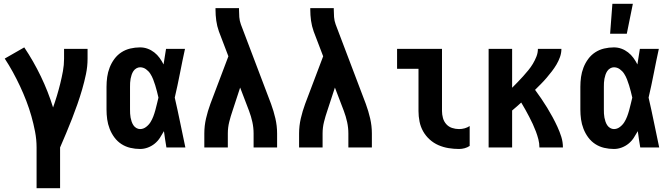

<svg xmlns="http://www.w3.org/2000/svg" viewBox="-20 -778 3540 1013"><path d="M297 215H173V0Q173 -42 165 -83.5Q157 -125 145.5 -165.5Q134 -206 119 -245Q104 -284 86 -322.5Q68 -361 48 -397.5Q28 -434 5 -469L108 -528Q157 -455 195.5 -375Q234 -295 260 -211Q271 -242 280.5 -273.5Q290 -305 298 -337.5Q306 -370 312 -402.5Q318 -435 318 -468V-520H442V-468Q442 -427 433.5 -386.5Q425 -346 413.5 -306.5Q402 -267 388.5 -228.5Q375 -190 360 -151.5Q345 -113 329 -75Q313 -37 297 0Z M719 8Q693 8 667.5 2Q642 -4 620.5 -18Q599 -32 583.5 -53Q568 -74 558.5 -98.5Q549 -123 545.5 -148.5Q542 -174 542 -200V-320Q542 -346 545.5 -371.5Q549 -397 558.5 -421.5Q568 -446 583.5 -467Q599 -488 620.5 -502Q642 -516 667.5 -522Q693 -528 719 -528Q740 -528 759 -521Q778 -514 794 -501.5Q810 -489 822 -472.5Q834 -456 843 -438Q846 -459 849.5 -479.5Q853 -500 856 -520H956Q942 -456 929.5 -391.5Q917 -327 902 -263Q917 -198 930.5 -132Q944 -66 958 0H858Q854 -22 851 -43.5Q848 -65 845 -86Q835 -68 823.5 -50.5Q812 -33 796 -20Q780 -7 760 0.5Q740 8 719 8ZM719 -97Q736 -97 750.5 -108Q765 -119 774 -133.5Q783 -148 789 -164Q795 -180 799.5 -196.5Q804 -213 808 -230Q812 -247 816 -263Q812 -280 808 -296Q804 -312 799 -328Q794 -344 788 -359.5Q782 -375 773 -389Q764 -403 750 -413Q736 -423 719 -423Q709 -423 699.5 -417.5Q690 -412 684 -403Q678 -394 674.5 -383.5Q671 -373 669 -362.5Q667 -352 666.5 -341.5Q666 -331 666 -320V-200Q666 -189 666.5 -178.5Q667 -168 669 -157.5Q671 -147 674.5 -136.5Q678 -126 684 -117Q690 -108 699.5 -102.5Q709 -97 719 -97Z M1058 0V-74Q1058 -114 1067 -153Q1076 -192 1090 -230L1185 -481L1135 -612Q1125 -640 1121 -669Q1117 -698 1117 -728V-735H1241V-728Q1241 -708 1242.5 -688Q1244 -668 1251 -649L1410 -230Q1424 -192 1433 -153Q1442 -114 1442 -74V0H1318V-74Q1318 -104 1311.5 -134Q1305 -164 1294 -193L1247 -316L1207 -194Q1197 -165 1189.5 -135Q1182 -105 1182 -74V0Z M1558 0V-74Q1558 -114 1567 -153Q1576 -192 1590 -230L1685 -481L1635 -612Q1625 -640 1621 -669Q1617 -698 1617 -728V-735H1741V-728Q1741 -708 1742.5 -688Q1744 -668 1751 -649L1910 -230Q1924 -192 1933 -153Q1942 -114 1942 -74V0H1818V-74Q1818 -104 1811.5 -134Q1805 -164 1794 -193L1747 -316L1707 -194Q1697 -165 1689.5 -135Q1682 -105 1682 -74V0Z M2402 8Q2374 8 2346.5 3.5Q2319 -1 2293.5 -12Q2268 -23 2247 -42Q2226 -61 2212.5 -85Q2199 -109 2193.5 -136.5Q2188 -164 2188 -192V-415H2075V-520H2312V-192Q2312 -174 2317 -155.5Q2322 -137 2334.5 -123Q2347 -109 2365 -103Q2383 -97 2402 -97Q2417 -97 2431.5 -101Q2446 -105 2458 -113V-8Q2446 0 2431.5 4Q2417 8 2402 8Z M2558 0V-520H2682V-315Q2697 -330 2711.5 -345Q2726 -360 2740 -375.5Q2754 -391 2767.5 -407.5Q2781 -424 2791.5 -441.5Q2802 -459 2810 -479Q2818 -499 2818 -520H2942Q2942 -498 2934.5 -477Q2927 -456 2916 -437.5Q2905 -419 2891.5 -401.5Q2878 -384 2864 -367.5Q2850 -351 2834.5 -335.5Q2819 -320 2803 -304Q2820 -281 2836 -257.5Q2852 -234 2867 -209.5Q2882 -185 2895.5 -160Q2909 -135 2921 -109Q2933 -83 2941.5 -56Q2950 -29 2950 0H2826Q2826 -22 2820.5 -43Q2815 -64 2807.5 -84Q2800 -104 2791 -123.5Q2782 -143 2772 -162Q2762 -181 2751.5 -200Q2741 -219 2730 -237Q2718 -226 2706 -215.5Q2694 -205 2682 -195V0Z M3219 8Q3193 8 3167.5 2Q3142 -4 3120.5 -18Q3099 -32 3083.5 -53Q3068 -74 3058.5 -98.5Q3049 -123 3045.5 -148.5Q3042 -174 3042 -200V-320Q3042 -346 3045.5 -371.5Q3049 -397 3058.5 -421.5Q3068 -446 3083.5 -467Q3099 -488 3120.5 -502Q3142 -516 3167.5 -522Q3193 -528 3219 -528Q3240 -528 3259 -521Q3278 -514 3294 -501.5Q3310 -489 3322 -472.5Q3334 -456 3343 -438Q3346 -459 3349.5 -479.5Q3353 -500 3356 -520H3456Q3442 -456 3429.5 -391.5Q3417 -327 3402 -263Q3417 -198 3430.5 -132Q3444 -66 3458 0H3358Q3354 -22 3351 -43.5Q3348 -65 3345 -86Q3335 -68 3323.5 -50.5Q3312 -33 3296 -20Q3280 -7 3260 0.5Q3240 8 3219 8ZM3219 -97Q3236 -97 3250.5 -108Q3265 -119 3274 -133.5Q3283 -148 3289 -164Q3295 -180 3299.5 -196.5Q3304 -213 3308 -230Q3312 -247 3316 -263Q3312 -280 3308 -296Q3304 -312 3299 -328Q3294 -344 3288 -359.5Q3282 -375 3273 -389Q3264 -403 3250 -413Q3236 -423 3219 -423Q3209 -423 3199.5 -417.5Q3190 -412 3184 -403Q3178 -394 3174.5 -383.5Q3171 -373 3169 -362.5Q3167 -352 3166.5 -341.5Q3166 -331 3166 -320V-200Q3166 -189 3166.5 -178.5Q3167 -168 3169 -157.5Q3171 -147 3174.5 -136.5Q3178 -126 3184 -117Q3190 -108 3199.5 -102.5Q3209 -97 3219 -97ZM3199 -600 3211 -758H3319L3287 -600Z"/></svg>

Font: Iosevka Term Curly Extrabold
Style: Regular
Weight: 800
Designer: Belleve Invis
Foundry: Belleve Invis
Version: Version 32.3.0